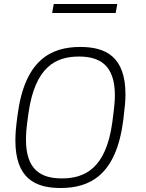

<svg xmlns="http://www.w3.org/2000/svg" viewBox="-20 -931 730 961"><path d="M241 -866H559L567 -911H249ZM283 10C430 10 562 -54 597 -330C605 -394 608 -428 608 -458C608 -648 509 -696 382 -696C235 -696 104 -631 68 -356C59 -291 57 -258 57 -228C57 -38 156 10 283 10ZM290 -38C189 -38 110 -77 110 -232C110 -257 111 -286 123 -368C156 -595 258 -648 375 -648C475 -648 555 -609 555 -454C555 -428 553 -400 542 -318C511 -91 407 -38 290 -38Z"/></svg>

Font: Chivo Light
Style: Italic
Weight: 300
Italic angle: -8°
Designer: Hector Gatti
Foundry: Omnibus-Type
Version: Version 1.003;PS 001.003;hotconv 1.0.70;makeotf.lib2.5.58329